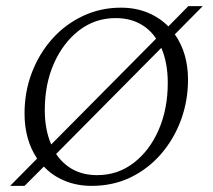

<svg xmlns="http://www.w3.org/2000/svg" viewBox="-20 -596 693 626"><path d="M13 10 101 -79Q60 -140 60 -226Q60 -297 84 -359.5Q108 -422 150.5 -469.5Q193 -517 250.5 -544Q308 -571 374 -571Q422 -571 461 -555Q500 -539 529 -510L594 -576H641L550 -484Q593 -423 593 -336Q593 -268 570.5 -206Q548 -144 506 -95Q464 -46 406.5 -18Q349 10 279 10Q231 10 191 -6.5Q151 -23 123 -53L60 10ZM126 -237Q126 -173 147 -125L489 -470Q468 -502 434.5 -519.5Q401 -537 357 -537Q290 -537 238 -497Q186 -457 156 -389.5Q126 -322 126 -237ZM297 -25Q364 -25 416 -65Q468 -105 497.5 -173Q527 -241 527 -326Q527 -391 506 -440L163 -94Q185 -61 218.5 -43Q252 -25 297 -25Z"/></svg>

Font: Spectral SC Light
Style: Italic
Weight: 300
Italic angle: -10°
Designer: Jean-Baptiste Levee
Foundry: Production Type
Version: Version 2.001